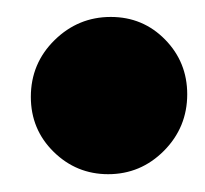

<svg xmlns="http://www.w3.org/2000/svg" viewBox="-20 -440 236 221"><path d="M104.5 -239.5Q68 -239.5 41.8 -265.2Q15.5 -291 15.5 -328.5Q15.5 -367 42.8 -393.8Q70 -420.5 107.5 -420.5Q144.5 -420.5 170 -394.5Q195.5 -368.5 195.5 -331.5Q195.5 -293.5 168.8 -266.5Q142 -239.5 104.5 -239.5Z"/></svg>

Font: Anybody UltraCondensed Black
Style: Italic
Weight: 900
Width: 1
Italic angle: -10°
Designer: Tyler Finck
Foundry: Etcetera Type Company
Version: Version 1.010; ttfautohint (v1.8.3) -l 8 -r 50 -G 200 -x 14 